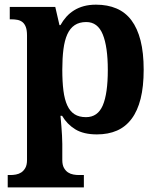

<svg xmlns="http://www.w3.org/2000/svg" viewBox="-20 -566 685 826"><path d="M24.9 187Q36.1 187 48.6 184.8Q61 182.6 71.5 175.8Q82 168.9 89.1 156.2Q96.2 143.6 96.2 122.1V-413.1Q96.2 -436 91.1 -449.7Q85.9 -463.4 76.9 -470.7Q67.9 -478 55.4 -480.5Q43 -482.9 28.8 -482.9H22V-536.1H217.8L235.8 -458H240.2Q251 -477.5 265.4 -493.7Q279.8 -509.8 298.6 -521.5Q317.4 -533.2 340.8 -539.6Q364.3 -545.9 393.1 -545.9Q442.9 -545.9 481.2 -529.5Q519.5 -513.2 545.4 -478.8Q571.3 -444.3 584.7 -391.6Q598.1 -338.9 598.1 -266.1Q598.1 -193.8 585 -141.4Q571.8 -88.9 546.1 -54.7Q520.5 -20.5 483.2 -4.2Q445.8 12.2 397 12.2Q339.8 12.2 304.2 -9.5Q268.6 -31.2 247.1 -67.9H240.2Q242.2 -44.9 244.1 -22.9Q245.6 -4.4 246.8 16.6Q248 37.6 248 53.2V122.1Q248 143.6 255.1 156.2Q262.2 168.9 272.7 175.8Q283.2 182.6 295.7 184.8Q308.1 187 318.8 187H340.8V240.2H13.2V187ZM350.1 -62Q400.4 -62 422.1 -112.5Q443.8 -163.1 443.8 -265.1Q443.8 -364.7 422.1 -418Q400.4 -471.2 351.1 -471.2Q321.3 -471.2 301.3 -457.8Q281.2 -444.3 269.5 -418.2Q257.8 -392.1 252.9 -353.8Q248 -315.4 248 -266.1Q248 -214.4 252.9 -176Q257.8 -137.7 269.5 -112.3Q281.2 -86.9 300.8 -74.5Q320.3 -62 350.1 -62Z"/></svg>

Font: Droid Serif
Style: Bold
Weight: 700
Designer: Monotype Design team
Foundry: Monotype Imaging Inc.
Version: Version 1.03